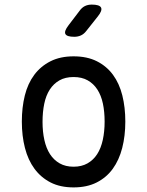

<svg xmlns="http://www.w3.org/2000/svg" viewBox="-20 -805 640 835"><path d="M300 10Q242 10 200 -11.5Q158 -33 130 -71Q102 -109 88.5 -161.5Q75 -214 75 -276Q75 -338 88 -390Q101 -442 129 -479.5Q157 -517 199.5 -538.5Q242 -560 300 -560Q359 -560 401.5 -538.5Q444 -517 471.5 -479.5Q499 -442 512 -390Q525 -338 525 -276Q525 -214 511.5 -161.5Q498 -109 470.5 -71Q443 -33 400.5 -11.5Q358 10 300 10ZM300 -80Q335 -80 360.5 -94.5Q386 -109 402.5 -134.5Q419 -160 427 -196.5Q435 -233 435 -276Q435 -319 427.5 -354.5Q420 -390 403.5 -415.5Q387 -441 361.5 -455.5Q336 -470 300 -470Q264 -470 238.5 -455.5Q213 -441 196.5 -415.5Q180 -390 172.5 -354Q165 -318 165 -275Q165 -232 173 -196Q181 -160 197.5 -134.5Q214 -109 239.5 -94.5Q265 -80 300 -80ZM355 -670Q345 -657 332 -651Q319 -645 303 -645Q271 -645 264.5 -657Q258 -669 278 -695L326 -758Q336 -772 349 -778.5Q362 -785 379 -785Q413 -785 419.5 -772Q426 -759 405 -733Z"/></svg>

Font: Maple Mono
Style: Regular
Weight: 400
Monospace: yes
Designer: subframe7536
Version: Version 7.300